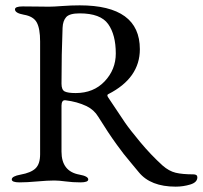

<svg xmlns="http://www.w3.org/2000/svg" viewBox="-20 -677 758 718"><path d="M385 -325Q378 -322 385 -312Q430 -244 447.5 -218.5Q465 -193 504.5 -145.5Q544 -98 588 -58Q612 -37 637 -31Q662 -25 703 -25Q718 -25 718 -14Q718 5 691.5 13Q665 21 637 21Q543 21 499 -33Q494 -39 472 -65.5Q450 -92 442.5 -101.5Q435 -111 417.5 -135Q400 -159 383.5 -184Q367 -209 347 -241Q332 -266 304 -280Q268 -297 225 -302Q217 -303 213.5 -297.5Q210 -292 210 -282V-110Q210 -36 277 -24Q310 -18 310 -6Q310 5 281 5Q252 5 226 1.5Q200 -2 183 -2Q158 -2 119 1.5Q80 5 53 5Q24 5 24 -6Q24 -18 57 -24Q96 -31 113 -47.5Q130 -64 130 -100V-522Q130 -570 117.5 -593Q105 -616 69 -622Q36 -628 36 -642Q36 -653 65 -653Q94 -653 119 -652.5Q144 -652 163 -652Q180 -652 213 -654.5Q246 -657 278 -657Q503 -657 503 -493Q503 -385 385 -325ZM413 -477Q413 -547 384.5 -587Q356 -627 278 -627Q240 -627 227.5 -613Q215 -599 214 -573Q210 -476 210 -364Q210 -341 222 -335Q234 -329 263 -329Q330 -329 371.5 -373Q413 -417 413 -477Z"/></svg>

Font: EB Garamond SC 12
Style: Regular
Weight: 400
Version: Version 0.016 ; ttfautohint (v0.97) -l 8 -r 50 -G 200 -x 0 -